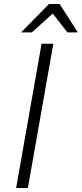

<svg xmlns="http://www.w3.org/2000/svg" viewBox="-20 -945 411 965"><path d="M279.8 -924.8 371.1 -782.2H318.8L245.1 -877L140.1 -782.2H85.9L226.1 -924.8ZM248 -725.1 120.1 0H61L189 -725.1Z"/></svg>

Font: Stilu Light
Style: Italic
Weight: 300
Italic angle: -10°
Designer: Genilson Lima Santos
Foundry: Genilson Lima Santos
Version: Version 1.200;PS 001.200;hotconv 1.0.88;makeotf.lib2.5.64775